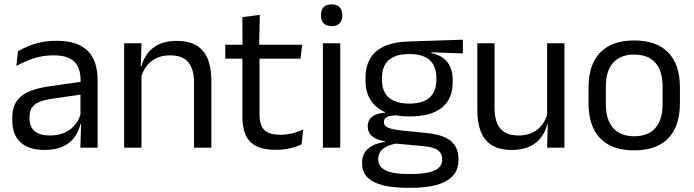

<svg xmlns="http://www.w3.org/2000/svg" viewBox="-20 -690 3243 897"><path d="M436 0H355.5L359 -118.5L356 -131V-286.5L356.5 -315Q356.5 -374.5 326.2 -403Q296 -431.5 230.5 -431.5Q178 -431.5 134.2 -416.5Q90.5 -401.5 56.5 -381.5L64 -450.5Q83 -462 109.2 -473.2Q135.5 -484.5 169.2 -492Q203 -499.5 243.5 -499.5Q296 -499.5 332.8 -486.8Q369.5 -474 392.2 -450Q415 -426 425.5 -392Q436 -358 436 -316ZM187.5 10.5Q115 10.5 76.2 -24.8Q37.5 -60 37.5 -125.5V-140Q37.5 -207.5 79.2 -240.8Q121 -274 212 -287L366.5 -309L371 -250L222 -228.5Q166 -220.5 142 -201.2Q118 -182 118 -144.5V-136.5Q118 -98 141.8 -77.5Q165.5 -57 213 -57Q255 -57 285 -71.5Q315 -86 333.5 -110.5Q352 -135 358.5 -165L371 -110H355.5Q348.5 -78 329.2 -50.5Q310 -23 275.5 -6.2Q241 10.5 187.5 10.5Z M967.5 0H886.5V-303.5Q886.5 -343 875.8 -371.5Q865 -400 840.8 -415.8Q816.5 -431.5 774.5 -431.5Q736 -431.5 707.8 -417Q679.5 -402.5 662 -377.8Q644.5 -353 637.5 -321.5L623 -379H640.5Q648.5 -412 668.5 -439.2Q688.5 -466.5 722.2 -482.8Q756 -499 805 -499Q863 -499 898.8 -477Q934.5 -455 951 -413.8Q967.5 -372.5 967.5 -312.5ZM641 0H560V-488H641L637.5 -371L641 -366.5Z M1269 10Q1212.5 10 1178 -7Q1143.5 -24 1128 -58.5Q1112.5 -93 1112.5 -144.5V-452.5H1192.5V-154Q1192.5 -106 1214.5 -83.2Q1236.5 -60.5 1288.5 -60.5Q1318 -60.5 1345.2 -67Q1372.5 -73.5 1396.5 -85.5L1389 -16Q1365.5 -4 1334 3Q1302.5 10 1269 10ZM1384 -416H1032.5V-481H1391.5ZM1190.5 -473H1113L1112.5 -610L1194 -620.5Z M1569.5 0H1488.5V-488H1569.5ZM1529 -568Q1504 -568 1491.8 -581.2Q1479.5 -594.5 1479.5 -617.5V-620Q1479.5 -643.5 1491.8 -656.5Q1504 -669.5 1529 -669.5Q1554 -669.5 1566.5 -656.5Q1579 -643.5 1579 -620V-617.5Q1579 -594 1566.5 -581Q1554 -568 1529 -568Z M1893.5 -146Q1794 -146 1740.8 -189.5Q1687.5 -233 1687.5 -314V-326.5Q1687.5 -377 1708.2 -414.5Q1729 -452 1774.5 -473.2Q1820 -494.5 1893.5 -496.5L2142.5 -504.5V-440.5L1995.5 -445.5L1995 -442Q2029.5 -435 2051.5 -418Q2073.5 -401 2084.2 -375.5Q2095 -350 2095 -316V-305Q2095 -227.5 2044 -186.8Q1993 -146 1893.5 -146ZM1890 123H1901.5Q1946.5 123 1978.8 116.2Q2011 109.5 2028.5 95Q2046 80.5 2046 56.5V54.5Q2046 26.5 2025.8 11.8Q2005.5 -3 1956.5 -7.5L1818.5 -20L1841.5 -21Q1813.5 -17 1792.2 -8Q1771 1 1759 15.8Q1747 30.5 1747 52.5V53.5Q1747 79 1764.5 94.5Q1782 110 1814 116.5Q1846 123 1890 123ZM1900 187.5H1885.5Q1819.5 187.5 1771.8 176.2Q1724 165 1697.8 139.8Q1671.5 114.5 1671.5 72V70Q1671.5 40 1685.8 20Q1700 0 1724.2 -11.5Q1748.5 -23 1778.5 -27L1778 -30Q1737 -37 1717.5 -54.2Q1698 -71.5 1698 -99V-99.5Q1698 -118.5 1706.8 -132Q1715.5 -145.5 1733.2 -153.5Q1751 -161.5 1778.5 -163.5V-173.5L1871.5 -150L1833.5 -151Q1799.5 -150.5 1786.5 -142.8Q1773.5 -135 1773.5 -119.5V-119Q1773.5 -102.5 1792 -94Q1810.5 -85.5 1855 -80.5L1973.5 -68.5Q2051 -60.5 2086.5 -31.2Q2122 -2 2122 55V57.5Q2122 103 2095 132Q2068 161 2018.5 174.2Q1969 187.5 1900 187.5ZM1892.5 -206Q1934.5 -206 1962.2 -218.2Q1990 -230.5 2004.2 -255.2Q2018.5 -280 2018.5 -316V-328Q2018.5 -363 2004.8 -387.5Q1991 -412 1963.5 -424.8Q1936 -437.5 1894.5 -437.5H1891.5Q1846.5 -437.5 1818.2 -423.8Q1790 -410 1777.2 -385.2Q1764.5 -360.5 1764.5 -327.5V-316Q1764.5 -280 1778.8 -255.5Q1793 -231 1821.5 -218.5Q1850 -206 1892.5 -206Z M2210 -488H2290.5V-184.5Q2290.5 -146 2301.2 -117.2Q2312 -88.5 2336.5 -72.8Q2361 -57 2402.5 -57Q2441.5 -57 2469.5 -71.2Q2497.5 -85.5 2515.2 -110.5Q2533 -135.5 2539.5 -167L2554 -109.5H2536.5Q2529 -76.5 2509 -49.2Q2489 -22 2455.2 -5.8Q2421.5 10.5 2372 10.5Q2314.5 10.5 2278.8 -11.2Q2243 -33 2226.5 -74.8Q2210 -116.5 2210 -175.5ZM2536 -488H2617V0H2536L2539.5 -117L2536 -122Z M2943 12.5Q2838 12.5 2783.8 -44.2Q2729.5 -101 2729.5 -207.5V-282Q2729.5 -388 2784 -444.5Q2838.5 -501 2943 -501Q3048 -501 3102.2 -444.5Q3156.5 -388 3156.5 -282V-207.5Q3156.5 -101 3102.2 -44.2Q3048 12.5 2943 12.5ZM2943 -53.5Q3008 -53.5 3041.8 -92Q3075.5 -130.5 3075.5 -203V-286.5Q3075.5 -358.5 3041.8 -396.8Q3008 -435 2943 -435Q2878.5 -435 2844.5 -396.8Q2810.5 -358.5 2810.5 -286.5V-203Q2810.5 -130.5 2844.5 -92Q2878.5 -53.5 2943 -53.5Z"/></svg>

Font: Anek Kannada Medium
Style: Regular
Weight: 400
Version: Version 1.003